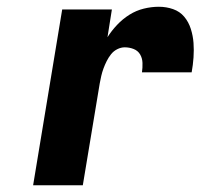

<svg xmlns="http://www.w3.org/2000/svg" viewBox="-20 -548 640 568"><path d="M78 0 164 -520H311L298 -438Q310 -457 326.5 -474.5Q343 -492 363 -504.5Q383 -517 405.5 -522.5Q428 -528 450 -528Q472 -528 492 -521Q512 -514 525 -498.5Q538 -483 544.5 -462.5Q551 -442 552.5 -421Q554 -400 552.5 -378Q551 -356 547 -334H400Q402 -348 401.5 -362Q401 -376 394.5 -387Q388 -398 375.5 -403Q363 -408 349 -408Q338 -408 327 -402.5Q316 -397 308.5 -387.5Q301 -378 295.5 -367Q290 -356 286 -345Q282 -334 279.5 -323Q277 -312 275 -301L225 0Z"/></svg>

Font: Iosevka SS04 Heavy Extended
Style: Italic
Weight: 900
Width: 7
Italic angle: -9°
Monospace: yes
Designer: Belleve Invis
Foundry: Belleve Invis
Version: Version 19.0.0; ttfautohint (v1.8.4)